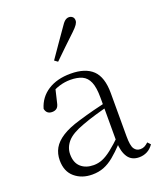

<svg xmlns="http://www.w3.org/2000/svg" viewBox="-149 -897 844 1006"><g transform="rotate(-20 273.0 -394.5)"><path d="M191 14Q133 14 94 -19Q55 -52 55 -114Q55 -151 71.5 -180.5Q88 -210 125.5 -234Q163 -258 225 -276Q268 -289 312.5 -300.5Q357 -312 397 -321V-297Q357 -287 315.5 -275Q274 -263 237 -249Q170 -225 143.5 -194Q117 -163 117 -125Q117 -78 144 -54Q171 -30 215 -30Q240 -30 263.5 -39.5Q287 -49 316.5 -72Q346 -95 386 -134L392 -89H373Q341 -55 313 -32Q285 -9 256 2.5Q227 14 191 14ZM453 13Q411 13 390.5 -17.5Q370 -48 368 -102V-106V-350Q368 -407 355 -437.5Q342 -468 316 -480Q290 -492 250 -492Q220 -492 190 -483Q160 -474 128 -454L164 -482L145 -402Q141 -382 131 -374Q121 -366 105 -366Q74 -366 68 -397Q85 -456 136 -489Q187 -522 263 -522Q345 -522 386 -482.5Q427 -443 427 -354V-113Q427 -61 439 -43Q451 -25 473 -25Q486 -25 496 -30Q506 -35 518 -46L533 -30Q518 -8 497.5 2.5Q477 13 453 13ZM206 -616Q233 -655 259 -692.5Q285 -730 309 -764Q323 -786 333.5 -794.5Q344 -803 356 -803Q367 -803 375.5 -796Q384 -789 384 -775Q384 -765 376 -753Q368 -741 348 -722Q320 -696 288.5 -665.5Q257 -635 224 -603Z"/></g></svg>

Font: Noto Serif TC
Style: Regular
Weight: 200
Designer: Ryoko NISHIZUKA 西塚涼子 (kana & ideographs); Frank Grießhammer (Latin, Greek & Cyrillic); Wenlong ZHANG 张文龙 (bopomofo); San
Foundry: Adobe
Version: Version 2.001;hotconv 1.1.0;makeotfexe 2.6.0